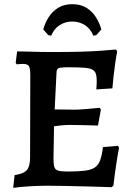

<svg xmlns="http://www.w3.org/2000/svg" viewBox="-20 -889 635 919"><path d="M43 10 50 -51Q93 -57 108.5 -75Q124 -93 124 -136L125 -529Q125 -561 118.5 -572Q112 -583 91 -583Q86 -583 76.5 -582.5Q67 -582 60 -581L55 -588L62 -643Q84 -643 113.5 -642Q143 -641 174.5 -640.5Q206 -640 232 -640Q307 -640 363 -641.5Q419 -643 461.5 -646Q504 -649 535 -652L541 -643Q536 -618 531.5 -586.5Q527 -555 523.5 -524Q520 -493 518 -466L441 -461Q442 -469 442.5 -482Q443 -495 443 -502Q443 -523 438.5 -536.5Q434 -550 421 -556.5Q408 -563 380.5 -565Q353 -567 308 -567Q282 -567 269.5 -565Q257 -563 253.5 -556Q250 -549 250 -532L239 -311L236 -128Q236 -101 240.5 -88.5Q245 -76 259.5 -72Q274 -68 305 -68Q355 -68 386 -72Q417 -76 434 -87.5Q451 -99 459.5 -122.5Q468 -146 473 -185L544 -191L550 -183Q543 -148 535.5 -97Q528 -46 523 -2L515 7Q459 5 400 3.5Q341 2 290 1Q239 0 206 0Q171 0 125 2.5Q79 5 43 10ZM227 -283 235 -365Q242 -365 260.5 -365Q279 -365 300.5 -364.5Q322 -364 338 -364Q355 -364 390 -367Q425 -370 456 -373L463 -365L449 -288Q422 -289 383 -290Q344 -291 316 -291Q294 -291 269.5 -288.5Q245 -286 227 -283ZM326 -786Q293 -786 266 -769Q239 -752 225 -718L211 -721L187 -748Q195 -778 212.5 -806Q230 -834 258 -851.5Q286 -869 326 -869Q366 -869 394 -851.5Q422 -834 439.5 -806Q457 -778 465 -748L441 -721L427 -718Q413 -752 386 -769Q359 -786 326 -786Z"/></svg>

Font: Alegreya SemiBold
Style: Regular
Weight: 600
Designer: Juan Pablo del Peral
Foundry: Huerta Tipografica
Version: Version 2.009